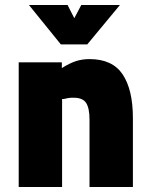

<svg xmlns="http://www.w3.org/2000/svg" viewBox="-20 -750 604 770"><path d="M55 0ZM55 -500H228V-477Q260 -497 285 -505Q310 -513 339 -513Q431 -513 472 -451.5Q513 -390 513 -276V0H339V-270Q339 -316 325.5 -337Q312 -358 276 -358Q274 -358 265 -358Q256 -358 236 -353H229V0H55ZM251 -730 278 -677 306 -730H461L330 -572H224L96 -730Z"/></svg>

Font: Cairo Black
Style: Regular
Weight: 900
Designer: Mohamed Gaber, the designers of Titillium
Foundry: Kief Type Foundry
Version: Version 2.009; ttfautohint (v1.5.33-1714) -l 8 -r 50 -G 200 